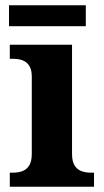

<svg xmlns="http://www.w3.org/2000/svg" viewBox="-20 -705 392 725"><path d="M17 0V-53H29Q49 -53 65 -59Q81 -65 90.5 -80.5Q100 -96 100 -124V-416Q100 -443 90 -457.5Q80 -472 64.5 -477.5Q49 -483 29 -483H17V-536H252V-124Q252 -96 261.5 -80.5Q271 -65 287 -59Q303 -53 323 -53H335V0ZM14 -606V-685H304V-606Z"/></svg>

Font: Noto Serif Hebrew
Style: Bold
Weight: 700
Version: Version 2.003